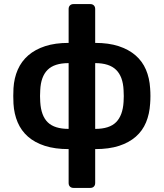

<svg xmlns="http://www.w3.org/2000/svg" viewBox="-20 -730 802 940"><path d="M340 190Q329 190 322.5 183.5Q316 177 316 166V0Q249 0 199.5 -16Q150 -32 117 -61Q84 -90 66.5 -131Q49 -172 46 -222Q44 -260 46 -298Q49 -348 67 -389Q85 -430 118.5 -459Q152 -488 201 -504Q250 -520 316 -520V-686Q316 -697 322.5 -703.5Q329 -710 340 -710H422Q433 -710 439.5 -703.5Q446 -697 446 -686V-520Q512 -520 561 -504Q610 -488 643.5 -459Q677 -430 694.5 -389Q712 -348 715 -298Q718 -260 715 -222Q712 -172 695 -131Q678 -90 645 -61Q612 -32 563 -16Q514 0 446 0V166Q446 177 439.5 183.5Q433 190 422 190ZM316 -421Q246 -421 213 -388Q180 -355 177 -289Q175 -259 177 -231Q181 -163 214 -131Q247 -99 316 -99ZM446 -99Q516 -99 548.5 -132Q581 -165 585 -231Q587 -259 585 -289Q582 -355 548.5 -388Q515 -421 446 -421Z"/></svg>

Font: Fz Rubik Med
Style: Regular
Weight: 500
Designer: Hubert and Fischer
Foundry: Hubert and Fischer
Version: Vit hóa bi FontZin.com